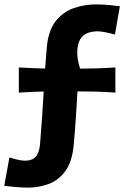

<svg xmlns="http://www.w3.org/2000/svg" viewBox="-24 -722 588 877"><path d="M104 135Q77 135 44.2 132Q11.5 129 -4.5 126.5L19 -3Q35.5 2.5 55.2 7.2Q75 12 91 12Q122 12 138.8 -5.8Q155.5 -23.5 159 -64.5Q164 -124.5 168 -184.2Q172 -244 175.5 -304Q148.5 -303.5 120 -302.2Q91.5 -301 62 -299V-414Q93.5 -412 123.5 -410.8Q153.5 -409.5 182 -409Q184 -432.5 185.8 -456Q187.5 -479.5 189.5 -503Q196 -582 230.2 -625.2Q264.5 -668.5 313.8 -685.2Q363 -702 416 -702Q443 -702 475.2 -699Q507.5 -696 523.5 -693.5L501 -564Q483.5 -569.5 459.8 -574.2Q436 -579 422 -579Q381.5 -579 357.8 -560.5Q334 -542 329.5 -497Q327.5 -473 331.8 -449Q336 -425 342 -408.5Q379 -408.5 419.5 -409.8Q460 -411 503 -414V-299Q456.5 -302.5 413 -303.5Q369.5 -304.5 330 -304.5Q326 -244.5 322.5 -185.2Q319 -126 313 -64Q306.5 15 275.2 58.2Q244 101.5 198.8 118.2Q153.5 135 104 135Z"/></svg>

Font: Commissioner Flair
Style: Bold
Weight: 700
Designer: Kostas Bartsokas
Foundry: Kostas Bartsokas
Version: Version 1.000; ttfautohint (v1.8.3)